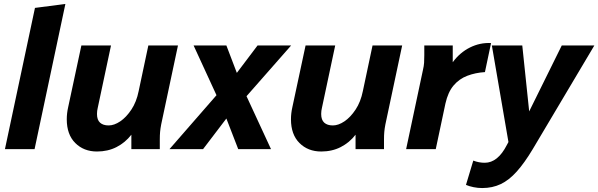

<svg xmlns="http://www.w3.org/2000/svg" viewBox="-20 -755 3029 972"><path d="M5 0 157 -715 311 -735 155 0Z M318 -151Q318 -181 325 -212L392 -525H542L475 -210Q471 -194 471 -178Q471 -148 486.5 -134Q502 -120 530 -120Q558 -120 588.5 -140.5Q619 -161 645 -200Q671 -239 682 -294L731 -525H881L796 -125Q792 -104 790.5 -87.5Q789 -71 789 -49V0H645V-73Q614 -33 570 -10.5Q526 12 471 12Q404 12 361 -31Q318 -74 318 -151Z M838 0 1076 -273 960 -525H1126L1179 -386L1284 -525H1454L1228 -268L1352 0H1186L1126 -155L1008 0Z M1453 -151Q1453 -181 1460 -212L1527 -525H1677L1610 -210Q1606 -194 1606 -178Q1606 -148 1621.5 -134Q1637 -120 1665 -120Q1693 -120 1723.5 -140.5Q1754 -161 1780 -200Q1806 -239 1817 -294L1866 -525H2016L1931 -125Q1927 -104 1925.5 -87.5Q1924 -71 1924 -49V0H1780V-73Q1749 -33 1705 -10.5Q1661 12 1606 12Q1539 12 1496 -31Q1453 -74 1453 -151Z M2036 0 2121 -400Q2126 -421 2127 -437.5Q2128 -454 2128 -476V-525H2272V-440Q2308 -489 2359 -514.5Q2410 -540 2466 -537L2435 -390Q2387 -387 2346 -371.5Q2305 -356 2276.5 -322.5Q2248 -289 2235 -231L2186 0Z M2339 181 2376 58Q2404 69 2434 69Q2500 69 2546 -21L2554 -36L2470 -525H2624L2659 -191L2824 -525H2989L2677 0Q2635 70 2596 113.5Q2557 157 2515 177Q2473 197 2421 197Q2399 197 2377 192.5Q2355 188 2339 181Z"/></svg>

Font: Radio Canada
Style: Bold Italic
Weight: 700
Italic angle: -12°
Designer: Charles Daoud, Etienne Aubert Bonn, Alexandre Saumier Demers, Jacques Le Bailly
Foundry: Radio-Canada
Version: Version 2.104; ttfautohint (v1.8.4.7-5d5b);gftools[0.9.28.de